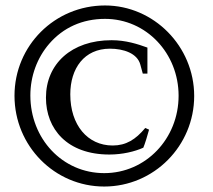

<svg xmlns="http://www.w3.org/2000/svg" viewBox="-20 -676 778 702"><path d="M33 -326C33 -142 180 6 361 6C543 6 690 -143 690 -325C690 -507 542 -656 364 -656C180 -656 33 -509 33 -326ZM91 -327C91 -398 116 -465 160 -516C211 -575 281 -607 364 -607C515 -607 633 -481 633 -326C633 -169 513 -43 361 -43C208 -43 91 -169 91 -327ZM148 -319C148 -204 226 -111 380 -111C428 -111 473 -122 504 -136C509 -147 521 -186 525 -202L511 -208C476 -166 441 -144 392 -144C300 -144 237 -219 237 -331C237 -426 288 -498 382 -498C432 -498 482 -481 493 -440L502 -407H519V-502C483 -515 440 -529 388 -529C241 -529 148 -442 148 -319Z"/></svg>

Font: KpRoman
Style: SemiboldItalic
Weight: 600
Italic angle: -11°
Version: Version 0.66